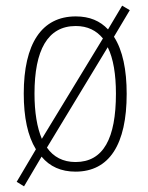

<svg xmlns="http://www.w3.org/2000/svg" viewBox="-20 -597 522 679"><path d="M428 -265C428 -350 414 -419 383 -467L439 -561L412 -577L362 -493C334 -523 297 -539 248 -539C127 -539 64 -442 64 -266C64 -182 78 -116 107 -69L39 46L65 62L127 -43C156 -8 196 10 247 10C367 10 428 -87 428 -265ZM102 -266C102 -419 148 -505 248 -505C290 -505 321 -489 344 -461L128 -106C111 -146 102 -200 102 -266ZM390 -266C390 -108 346 -24 247 -24C203 -24 169 -42 146 -75L361 -430C381 -390 390 -333 390 -266Z"/></svg>

Font: Noto Sans Arabic UI Cn XLt
Style: Regular
Weight: 200
Width: 3
Designer: Monotype Design Team, Nadine Chahine and Nizar Qandah
Foundry: Monotype Imaging Inc.
Version: Version 2.010